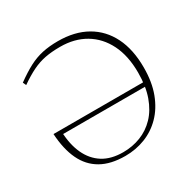

<svg xmlns="http://www.w3.org/2000/svg" viewBox="-155 -840 1002 1003"><g transform="rotate(-30 346.0 -338.0)"><path d="M72 -252 98 -266Q101 -187.5 127.2 -130.8Q153.5 -74 202.2 -43.2Q251 -12.5 324 -12.5Q380 -12.5 429.5 -31.8Q479 -51 517 -90.5Q555 -130 576.8 -190.8Q598.5 -251.5 598.5 -334.5Q598.5 -435.5 562.8 -507Q527 -578.5 462.8 -616.5Q398.5 -654.5 312.5 -654.5Q261 -654.5 221.2 -646.8Q181.5 -639 143.5 -620.5Q105.5 -602 59.5 -570L50.5 -589.5Q100 -625.5 140.8 -646.8Q181.5 -668 223.5 -677Q265.5 -686 316.5 -686Q418 -686 489.8 -645Q561.5 -604 599.5 -527.5Q637.5 -451 637.5 -343Q637.5 -254.5 612.5 -188.5Q587.5 -122.5 544 -78.2Q500.5 -34 444 -12Q387.5 10 324 10Q236.5 10 178.8 -23Q121 -56 90.8 -119.8Q60.5 -183.5 55 -277H615V-252Z"/></g></svg>

Font: Newsreader 16pt 16pt ExtraLight
Style: Regular
Weight: 250
Version: Version 1.003